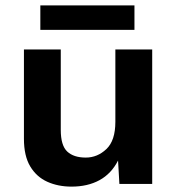

<svg xmlns="http://www.w3.org/2000/svg" viewBox="-20 -684 658 714"><path d="M246 10Q196 10 156 -8Q116 -26 92.5 -65Q69 -104 69 -168V-500H206V-201Q206 -143 230 -120.5Q254 -98 299 -98Q342 -98 375.5 -129.5Q409 -161 409 -231V-500H546V0H424L419 -87Q394 -38 350 -14Q306 10 246 10ZM480 -664V-573H130V-664Z"/></svg>

Font: Work Sans SemiBold
Style: Regular
Weight: 600
Designer: Wei Huang
Foundry: Wei Huang
Version: Version 2.010; ttfautohint (v1.8.3)